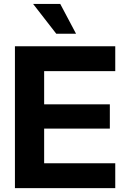

<svg xmlns="http://www.w3.org/2000/svg" viewBox="-20 -965 648 985"><path d="M56.6 0V-727.5H571.3V-600.1H206.5V-429.7H543.5V-305.2H206.5V-127.4H571.3V0ZM268.6 -792 149.9 -944.8H289.1L370.1 -792Z"/></svg>

Font: Inter 28pt
Style: Bold
Weight: 700
Designer: Rasmus Andersson
Foundry: rsms
Version: Version 4.001;git-66647c0bb